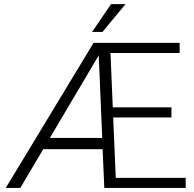

<svg xmlns="http://www.w3.org/2000/svg" viewBox="-20 -921 951 941"><path d="M890.1 0H491.2L482.9 -189.9H191.9L79.6 0H8.3L438.5 -710.9H860.4V-661.1H521.5L532.7 -395H820.3V-345.2H534.7L547.4 -49.3H890.1ZM224.6 -245.1H481L463.9 -649.9ZM524.4 -900.9H595.2L482.4 -764.6H431.2Z"/></svg>

Font: RobotoInd Light
Style: Regular
Weight: 300
Designer: Google
Version: Version 2.001151; 2014